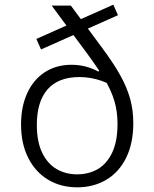

<svg xmlns="http://www.w3.org/2000/svg" viewBox="-20 -789 660 821"><path d="M550 -263Q550 -176 519.2 -114Q488.5 -52 434 -20Q379.5 12 310 12Q240 12 185.8 -20.5Q131.5 -53 100.8 -113.8Q70 -174.5 70 -257Q70 -332.5 96.2 -390.2Q122.5 -448 171.2 -480Q220 -512 286 -512Q316 -512 344.2 -505Q372.5 -498 400.5 -483L427 -506L500 -393.5Q462 -426.5 415.2 -443Q368.5 -459.5 319.5 -459.5Q229.5 -459.5 183.5 -407Q137.5 -354.5 137.5 -255Q137.5 -183.5 160.2 -136.2Q183 -89 221.8 -66.2Q260.5 -43.5 310 -43.5Q359.5 -43.5 398.2 -66Q437 -88.5 459.8 -136.8Q482.5 -185 482.5 -259Q482.5 -312.5 469.2 -357Q456 -401.5 428.5 -448Q401 -494.5 350.5 -563L201 -765H283L417 -584Q465.5 -518.5 494 -467.5Q522.5 -416.5 536.2 -367.5Q550 -318.5 550 -263ZM484.5 -724 155.5 -577.5 135.5 -622.5 464.5 -769Z"/></svg>

Font: Monaspace Neon Var ExtraLight
Style: Regular
Weight: 200
Designer: Riley Cran and the Lettermatic Team
Version: Version 1.200 (Monaspace Neon Var)